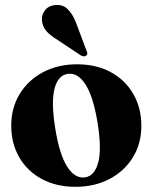

<svg xmlns="http://www.w3.org/2000/svg" viewBox="-20 -728 604 760"><path d="M285 -473.5Q360.5 -473.5 417.8 -442.8Q475 -412 507.2 -356.8Q539.5 -301.5 539.5 -229.5Q539.5 -160 506.2 -105.5Q473 -51 414 -19.8Q355 11.5 278.5 11.5Q203 11.5 145.8 -19.2Q88.5 -50 56.5 -104.8Q24.5 -159.5 24.5 -231Q24.5 -301 57.8 -355.8Q91 -410.5 150 -442Q209 -473.5 285 -473.5ZM317 -26Q355 -32 369 -85.5Q383 -139 366 -243.5Q349 -346.5 318.2 -394Q287.5 -441.5 247.5 -435.5Q209 -429.5 195.5 -375.8Q182 -322 199 -218Q215.5 -115.5 246.2 -67.8Q277 -20 317 -26ZM281 -638 322 -528.5Q324.5 -523 325.5 -518.2Q326.5 -513.5 322.5 -509Q314.5 -501.5 301 -508L205.5 -571.5Q179.5 -587 163.5 -605Q147.5 -623 146 -648.5Q144 -668.5 158 -687.2Q172 -706 200.5 -708Q229 -710.5 248.2 -691.5Q267.5 -672.5 281 -638Z"/></svg>

Font: Fraunces 72pt S000
Style: Bold
Weight: 700
Version: Version 1.000; ttfautohint (v1.8.3)